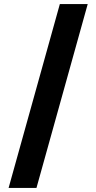

<svg xmlns="http://www.w3.org/2000/svg" viewBox="-20 -801 470 937"><path d="M22 116 272 -781H408L158 116Z"/></svg>

Font: DM Sans 16pt ExtraBold
Style: Regular
Weight: 800
Version: Version 4.004;gftools[0.9.30]